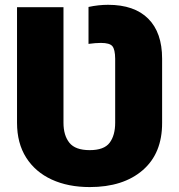

<svg xmlns="http://www.w3.org/2000/svg" viewBox="-20 -757 733 787"><path d="M347.7 9.8Q259.3 9.8 192.1 -21Q125 -51.8 87.4 -110.8Q49.8 -169.9 49.8 -253.9V-727.5H240.2V-253.9Q240.2 -202.1 264.4 -171.9Q288.6 -141.6 347.7 -141.6Q406.7 -141.6 429.4 -171.9Q452.1 -202.1 452.1 -253.9V-516.6Q451.7 -554.2 440.7 -567.6Q429.7 -581.1 393.6 -581.1Q382.3 -581.1 370.1 -580.1Q357.9 -579.1 342.8 -577.1V-728.5Q383.8 -737.3 422.9 -737.3Q530.8 -737.3 587.6 -680.4Q644.5 -623.5 644.5 -516.6V-253.9Q645 -128.4 564.9 -59.3Q484.9 9.8 347.7 9.8Z"/></svg>

Font: Inter Black
Style: Regular
Weight: 900
Designer: Rasmus Andersson
Foundry: rsms
Version: Version 4.000;git-a52131595